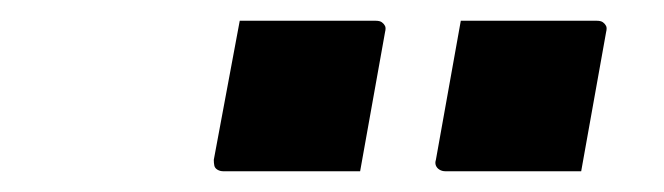

<svg xmlns="http://www.w3.org/2000/svg" viewBox="-20 -786 640 185"><path d="M211 -766Q243 -766 276 -766Q309 -766 342 -766Q346 -766 348 -764.5Q350 -763 351 -761Q352 -759 351 -755L327 -621Q294 -621 261 -621Q228 -621 195 -621Q192 -621 189.5 -622.5Q187 -624 186.5 -626.5Q186 -629 186 -632ZM424 -766Q457 -766 489.5 -766Q522 -766 555 -766Q559 -766 561 -764.5Q563 -763 564 -761Q565 -759 564 -755L540 -621Q507 -621 474 -621Q441 -621 409 -621Q406 -621 403.5 -622.5Q401 -624 400 -626.5Q399 -629 400 -632Z"/></svg>

Font: RecMonoLinear Nerd Font Mono
Style: Bold Italic
Weight: 700
Italic angle: -10°
Monospace: yes
Version: Version 1.085; ttfautohint (v1.8.4.7-5d5b);Nerd Fonts 3.2.1